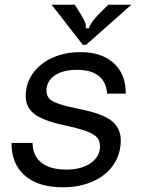

<svg xmlns="http://www.w3.org/2000/svg" viewBox="-20 -784 601 814"><path d="M29 -178H118Q119 -123 156 -94Q193 -65 261 -65Q325 -65 364.5 -92.5Q404 -120 404 -164Q404 -187 391 -201.5Q378 -216 347 -227.5Q316 -239 257 -252Q166 -271 127.5 -299.5Q89 -328 89 -377Q89 -430 119 -472.5Q149 -515 202 -539Q255 -563 321 -563Q411 -563 462.5 -516Q514 -469 513 -387H434Q431 -436 398.5 -462Q366 -488 307 -488Q247 -488 212 -464Q177 -440 177 -399Q177 -379 189 -366Q201 -353 231.5 -343Q262 -333 320 -321Q412 -303 452 -272.5Q492 -242 492 -189Q492 -131 461 -85.5Q430 -40 374 -15Q318 10 246 10Q142 10 85 -40Q28 -90 29 -178ZM331 -594 199 -764H297L324 -721Q335 -703 340.5 -689.5Q346 -676 343 -664H357Q362 -685 396 -721L439 -764H537L345 -594Z"/></svg>

Font: Open Sauce Sans
Style: Italic
Weight: 400
Italic angle: -10°
Designer: Alfredo Marco Pradil
Foundry: Creative Sauce Fz LLC
Version: Version 1.477